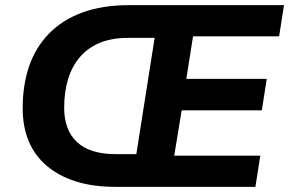

<svg xmlns="http://www.w3.org/2000/svg" viewBox="-20 -725 1122 745"><path d="M428 0Q341 0 274.5 -21Q208 -42 161.5 -81.5Q115 -121 91.5 -177Q68 -233 68 -305Q68 -395 93 -468Q118 -541 170 -594.5Q222 -648 299.5 -676.5Q377 -705 480 -705H1082L1063 -584H729L703 -419H1015L996 -297H685L656 -121H990L971 0ZM428 -127H509L580 -578H478Q413 -578 366.5 -558.5Q320 -539 289.5 -503Q259 -467 244 -417.5Q229 -368 229 -307Q229 -220 279 -173.5Q329 -127 428 -127Z"/></svg>

Font: Nunito Sans 12pt ExtraLight 12pt ExtraBold
Style: Italic
Weight: 800
Italic angle: -9°
Version: Version 3.101;gftools[0.9.27]